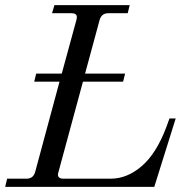

<svg xmlns="http://www.w3.org/2000/svg" viewBox="-30 -732 729 752"><path d="M104 -412.1 111.8 -443.8H211.9L269 -652.8Q271 -660.6 271 -665Q271 -680.2 250 -680.2H173.8L183.1 -711.9H478L470.2 -680.2H394Q367.2 -680.2 359.9 -652.8L303.2 -443.8H460L452.1 -412.1H294.9L199.2 -59.1Q196.8 -49.3 196.8 -48.8Q196.8 -32.2 217.8 -32.2H403.8Q468.3 -32.2 525.6 -81.8Q583 -131.3 622.1 -235.8L633.8 -268.1H658.2L574.2 0H-9.8L-2 -32.2H74.2Q100.6 -32.2 107.9 -59.1L203.1 -412.1Z"/></svg>

Font: Flanker Steampunk
Style: Italic
Weight: 400
Italic angle: -12°
Designer: Alexey Kryukov, Leonardo Di Lena
Foundry: Alexey Kryukov, Leonardo Di Lena
Version: 1.210